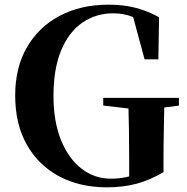

<svg xmlns="http://www.w3.org/2000/svg" viewBox="-20 -783 802 822"><path d="M438 19Q321 19 232.5 -28.5Q144 -76 94.5 -164Q45 -252 45 -374Q45 -494 95.5 -581Q146 -668 236 -715.5Q326 -763 444 -763Q510 -763 562.5 -749Q615 -735 661 -709L658 -529H599L543 -736L621 -707V-665Q580 -698 544.5 -712Q509 -726 464 -726Q392 -726 334 -687Q276 -648 242.5 -569Q209 -490 209 -372Q209 -262 241.5 -182.5Q274 -103 329.5 -60.5Q385 -18 455 -18Q490 -18 522 -25Q554 -32 585 -44L533 -14V-100Q533 -167 532 -231.5Q531 -296 529 -364H684Q683 -300 681.5 -234.5Q680 -169 680 -96V-46Q622 -12 565 3.5Q508 19 438 19ZM422 -331V-364H746V-331L623 -315H561Z"/></svg>

Font: Noto Serif TC ExtraBold
Style: Regular
Weight: 800
Designer: Ryoko NISHIZUKA 西塚涼子 (kana & ideographs); Frank Grießhammer (Latin, Greek & Cyrillic); Wenlong ZHANG 张文龙 (bopomofo); San
Foundry: Adobe
Version: Version 2.002-H1;hotconv 1.1.0;makeotfexe 2.6.0